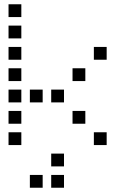

<svg xmlns="http://www.w3.org/2000/svg" viewBox="-20 -700 640 900"><path d="M21 -680Q20 -680 20 -680Q20 -680 20 -679V-621Q20 -620 20 -620Q20 -620 21 -620H79Q80 -620 80 -620Q80 -620 80 -621V-679Q80 -680 80 -680Q80 -680 79 -680ZM21 -580Q20 -580 20 -580Q20 -580 20 -579V-521Q20 -520 20 -520Q20 -520 21 -520H79Q80 -520 80 -520Q80 -520 80 -521V-579Q80 -580 80 -580Q80 -580 79 -580ZM21 -480Q20 -480 20 -480Q20 -480 20 -479V-421Q20 -420 20 -420Q20 -420 21 -420H79Q80 -420 80 -420Q80 -420 80 -421V-479Q80 -480 80 -480Q80 -480 79 -480ZM421 -480Q420 -480 420 -480Q420 -480 420 -479V-421Q420 -420 420 -420Q420 -420 421 -420H479Q480 -420 480 -420Q480 -420 480 -421V-479Q480 -480 480 -480Q480 -480 479 -480ZM21 -380Q20 -380 20 -380Q20 -380 20 -379V-321Q20 -320 20 -320Q20 -320 21 -320H79Q80 -320 80 -320Q80 -320 80 -321V-379Q80 -380 80 -380Q80 -380 79 -380ZM321 -380Q320 -380 320 -380Q320 -380 320 -379V-321Q320 -320 320 -320Q320 -320 321 -320H379Q380 -320 380 -320Q380 -320 380 -321V-379Q380 -380 380 -380Q380 -380 379 -380ZM21 -280Q20 -280 20 -280Q20 -280 20 -279V-221Q20 -220 20 -220Q20 -220 21 -220H79Q80 -220 80 -220Q80 -220 80 -221V-279Q80 -280 80 -280Q80 -280 79 -280ZM121 -280Q120 -280 120 -280Q120 -280 120 -279V-221Q120 -220 120 -220Q120 -220 121 -220H179Q180 -220 180 -220Q180 -220 180 -221V-279Q180 -280 180 -280Q180 -280 179 -280ZM221 -280Q220 -280 220 -280Q220 -280 220 -279V-221Q220 -220 220 -220Q220 -220 221 -220H279Q280 -220 280 -220Q280 -220 280 -221V-279Q280 -280 280 -280Q280 -280 279 -280ZM21 -180Q20 -180 20 -180Q20 -180 20 -179V-121Q20 -120 20 -120Q20 -120 21 -120H79Q80 -120 80 -120Q80 -120 80 -121V-179Q80 -180 80 -180Q80 -180 79 -180ZM321 -180Q320 -180 320 -180Q320 -180 320 -179V-121Q320 -120 320 -120Q320 -120 321 -120H379Q380 -120 380 -120Q380 -120 380 -121V-179Q380 -180 380 -180Q380 -180 379 -180ZM21 -80Q20 -80 20 -80Q20 -80 20 -79V-21Q20 -20 20 -20Q20 -20 21 -20H79Q80 -20 80 -20Q80 -20 80 -21V-79Q80 -80 80 -80Q80 -80 79 -80ZM421 -80Q420 -80 420 -80Q420 -80 420 -79V-21Q420 -20 420 -20Q420 -20 421 -20H479Q480 -20 480 -20Q480 -20 480 -21V-79Q480 -80 480 -80Q480 -80 479 -80ZM221 20Q220 20 220 20Q220 20 220 21V79Q220 80 220 80Q220 80 221 80H279Q280 80 280 80Q280 80 280 79V21Q280 20 280 20Q280 20 279 20ZM121 120Q120 120 120 120Q120 120 120 121V179Q120 180 120 180Q120 180 121 180H179Q180 180 180 180Q180 180 180 179V121Q180 120 180 120Q180 120 179 120ZM221 120Q220 120 220 120Q220 120 220 121V179Q220 180 220 180Q220 180 221 180H279Q280 180 280 180Q280 180 280 179V121Q280 120 280 120Q280 120 279 120Z"/></svg>

Font: Doto Medium
Style: Regular
Weight: 500
Monospace: yes
Version: Version 1.000